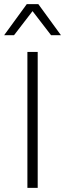

<svg xmlns="http://www.w3.org/2000/svg" viewBox="-29 -912 316 932"><path d="M154 0H104V-660H154ZM219 -741 129 -858 39 -741H-9L101 -892H157L267 -741Z"/></svg>

Font: Work Sans Light
Style: Regular
Weight: 300
Designer: Wei Huang
Foundry: Wei Huang
Version: Version 1.500